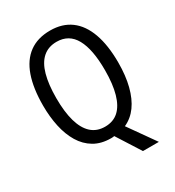

<svg xmlns="http://www.w3.org/2000/svg" viewBox="-209 -846 1038 1138"><g transform="rotate(-30 309.5 -277.0)"><path d="M567 -358Q567 -268 549 -198Q531 -128 497 -81Q463 -34 412 -11L540 170H431L328 8Q324 9 318 9.5Q312 10 307 10Q239 10 191 -18.5Q143 -47 112.5 -97.5Q82 -148 67.5 -215Q53 -282 53 -359Q53 -477 81.5 -558.5Q110 -640 167.5 -682Q225 -724 311 -724Q394 -724 451 -682Q508 -640 537.5 -558Q567 -476 567 -358ZM143 -358Q143 -264 161.5 -199Q180 -134 217 -100.5Q254 -67 310 -67Q366 -67 402.5 -100Q439 -133 457.5 -198Q476 -263 476 -358Q476 -500 435.5 -573.5Q395 -647 311 -647Q254 -647 216.5 -614Q179 -581 161 -516.5Q143 -452 143 -358Z"/></g></svg>

Font: Noto Sans Thai Condensed
Style: Regular
Weight: 400
Width: 3
Designer: Monotype Design Team
Foundry: Monotype Imaging Inc.
Version: Version 2.002